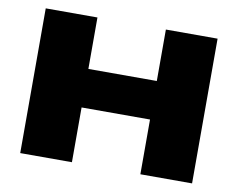

<svg xmlns="http://www.w3.org/2000/svg" viewBox="-67 -658 923 746"><g transform="rotate(10 395.0 -285.5)"><path d="M56 -571H260V0H56ZM530 -571H734V0H530ZM174 -368H607V-216H174Z"/></g></svg>

Font: Unbounded
Style: Bold
Weight: 700
Designer: Luke Prowse, Jean-Baptiste Morizot, Fátima Lázaro, Florian Runge
Foundry: NaN
Version: Version 1.700